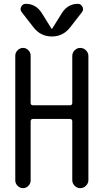

<svg xmlns="http://www.w3.org/2000/svg" viewBox="-20 -980 540 1000"><path d="M303.7 -914.1Q334 -960 385.7 -960Q401.4 -960 409.2 -944.8Q417 -929.7 407.2 -917L345.7 -837.9Q308.6 -790 250 -790Q191.4 -790 154.3 -837.9L92.8 -917Q83 -929.7 90.3 -944.8Q97.7 -960 114.3 -960Q166 -960 196.3 -914.1L248 -831.1Q248 -830.1 250 -830.1Q252 -830.1 252 -831.1ZM59.6 -40V-690.4Q59.6 -706.1 71.8 -718.3Q84 -730.5 100.1 -730.5Q116.2 -730.5 127.9 -718.3Q139.6 -706.1 139.6 -690.4V-443.4Q139.6 -432.6 151.4 -431.6H344.7Q355.5 -431.6 356.4 -443.4V-688.5Q356.4 -705.1 368.7 -717.8Q380.9 -730.5 397.9 -730.5Q415 -730.5 427.7 -717.8Q440.4 -705.1 440.4 -688.5V-42Q440.4 -25.4 427.7 -12.7Q415 0 397.9 0Q380.9 0 368.7 -12.7Q356.4 -25.4 356.4 -42V-348.6Q356.4 -359.4 344.7 -360.4H151.4Q140.6 -360.4 139.6 -348.6V-40Q139.6 -24.4 127.9 -12.2Q116.2 0 100.1 0Q84 0 71.8 -12.2Q59.6 -24.4 59.6 -40Z"/></svg>

Font: Rounded-X Mgen+ 1m regular
Style: Regular
Weight: 400
Designer: [Source Han Sans]
Ryoko NISHIZUKA  (kana & ideographs); Paul D. Hunt (Latin, Greek & Cyrillic); Wenlong ZHANG  (bopomofo
Version: Version 1.059.20150602